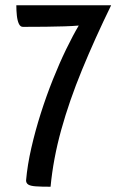

<svg xmlns="http://www.w3.org/2000/svg" viewBox="-20 -620 452 729"><path d="M172 89Q136 89 115.5 87.5Q95 86 87 80.5Q79 75 79 65Q84 7 99 -58.5Q114 -124 135 -190Q156 -256 181 -318.5Q206 -381 231.5 -433.5Q257 -486 279 -523Q257 -521 225.5 -520Q194 -519 154 -518.5Q114 -518 67 -518Q57 -518 51.5 -530Q46 -542 44 -561Q42 -580 42 -600H402Q340 -473 291.5 -355Q243 -237 212.5 -127Q182 -17 172 89Z"/></svg>

Font: Yanone Kaffeesatz Medium
Style: Regular
Weight: 500
Designer: Yanone (Cyrillic: Daniel Pouzeot, Huerta Tipografica, and Cyreal)
Foundry: Yanone
Version: Version 2.003